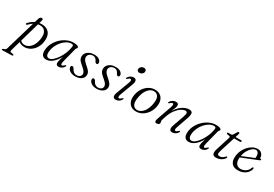

<svg xmlns="http://www.w3.org/2000/svg" viewBox="-0 -1812 4540 3176"><g transform="rotate(30 2270.0 -223.5)"><path d="M107 -337Q101.5 -331 94.2 -328.8Q87 -326.5 81.5 -331Q75.5 -336 77.8 -344.2Q80 -352.5 88 -360Q137 -411 191.5 -437L213 -509.5Q219.5 -532.5 233.5 -542.8Q247.5 -553 261 -553Q290 -553 278.5 -511.5L264 -460Q294.5 -465 327 -463Q415 -458 458.5 -399.2Q502 -340.5 488 -234.5Q477.5 -158 439.8 -102.2Q402 -46.5 347.8 -17Q293.5 12.5 233.5 9Q173.5 6 140 -26L88 155.5Q82.5 175.5 85.2 185.2Q88 195 106 197.5L140.5 202.5Q158 205.5 158 216Q158.5 230 139 231L-38 236Q-54 237 -54 224Q-54 214.5 -39.5 208.5Q-12.5 202.5 -1.5 193Q9.5 183.5 15 164.5L180.5 -398.5Q143.5 -375.5 107 -337ZM222 -24Q266 -21 305.8 -45Q345.5 -69 374.8 -118.5Q404 -168 415 -241.5Q428.5 -331.5 399 -379.2Q369.5 -427 314 -432.5Q284 -435.5 255 -429.5L149.5 -59Q175.5 -27 222 -24Z M926 -113.5Q915.5 -71 919 -55Q922.5 -39 935 -39Q952 -39 979.5 -65.5Q993 -78 1000.5 -74.5Q1009.5 -70.5 1000 -52.5Q984.5 -24 955.8 -7.5Q927 9 898 9Q849.5 9 849.5 -38.5Q849.5 -50.5 852 -65.2Q854.5 -80 860.8 -104.2Q867 -128.5 879.5 -169Q833 -82 775.5 -36.5Q718 9 659.5 9Q612.5 9 586.2 -23.5Q560 -56 566 -128.5Q571.5 -192.5 602.5 -252.2Q633.5 -312 683 -359.5Q732.5 -407 793.5 -434.8Q854.5 -462.5 919 -462.5Q968.5 -462.5 994 -451.5Q1019.5 -440.5 1018.5 -424Q1018 -411 1008 -403.8Q998 -396.5 995 -383.5ZM637.5 -134Q632.5 -78 647.8 -54.8Q663 -31.5 692 -31.5Q724.5 -31.5 762 -62.5Q799.5 -93.5 835 -145.2Q870.5 -197 896.5 -260.8Q922.5 -324.5 931.5 -390.5Q937.5 -431 899.5 -431Q854.5 -431 810.2 -406Q766 -381 728.8 -338.5Q691.5 -296 667 -243Q642.5 -190 637.5 -134Z M1226 -20Q1263.5 -20 1287 -39Q1310.5 -58 1310.5 -88Q1310.5 -110.5 1295.2 -134Q1280 -157.5 1232 -198Q1197.5 -226.5 1178.5 -247.5Q1159.5 -268.5 1152 -288Q1144.5 -307.5 1144.5 -331.5Q1144.5 -367 1165.2 -397Q1186 -427 1224.5 -445Q1263 -463 1316 -463Q1377.5 -463 1411.8 -436.8Q1446 -410.5 1446 -378.5Q1446 -348 1419.5 -348Q1408.5 -348 1400 -355.2Q1391.5 -362.5 1383 -380.5Q1370.5 -407.5 1352 -422Q1333.5 -436.5 1306 -436.5Q1262.5 -436.5 1236.5 -413.2Q1210.5 -390 1210.5 -356.5Q1210.5 -332 1225.2 -308.2Q1240 -284.5 1287.5 -243Q1323.5 -212.5 1342.8 -190.8Q1362 -169 1369.5 -150.5Q1377 -132 1377 -110Q1377 -58.5 1332.5 -24.8Q1288 9 1211.5 9Q1168.5 9 1136.8 -5.2Q1105 -19.5 1087.8 -41.2Q1070.5 -63 1070.5 -85.5Q1070.5 -116 1095.5 -116Q1106.5 -116 1116 -108.2Q1125.5 -100.5 1134.5 -82.5Q1152 -49 1175 -34.5Q1198 -20 1226 -20Z M1635 -20Q1672.5 -20 1696 -39Q1719.5 -58 1719.5 -88Q1719.5 -110.5 1704.2 -134Q1689 -157.5 1641 -198Q1606.5 -226.5 1587.5 -247.5Q1568.5 -268.5 1561 -288Q1553.5 -307.5 1553.5 -331.5Q1553.5 -367 1574.2 -397Q1595 -427 1633.5 -445Q1672 -463 1725 -463Q1786.5 -463 1820.8 -436.8Q1855 -410.5 1855 -378.5Q1855 -348 1828.5 -348Q1817.5 -348 1809 -355.2Q1800.5 -362.5 1792 -380.5Q1779.5 -407.5 1761 -422Q1742.5 -436.5 1715 -436.5Q1671.5 -436.5 1645.5 -413.2Q1619.5 -390 1619.5 -356.5Q1619.5 -332 1634.2 -308.2Q1649 -284.5 1696.5 -243Q1732.5 -212.5 1751.8 -190.8Q1771 -169 1778.5 -150.5Q1786 -132 1786 -110Q1786 -58.5 1741.5 -24.8Q1697 9 1620.5 9Q1577.5 9 1545.8 -5.2Q1514 -19.5 1496.8 -41.2Q1479.5 -63 1479.5 -85.5Q1479.5 -116 1504.5 -116Q1515.5 -116 1525 -108.2Q1534.5 -100.5 1543.5 -82.5Q1561 -49 1584 -34.5Q1607 -20 1635 -20Z M2108 -573Q2083 -573 2069.5 -588.5Q2056 -604 2060 -625.5Q2064 -650 2085.2 -667.2Q2106.5 -684.5 2135 -684.5Q2161.5 -684.5 2174 -669.2Q2186.5 -654 2182.5 -631.5Q2178.5 -607.5 2157.5 -590.2Q2136.5 -573 2108 -573ZM2019.5 -114Q2004 -73 2008 -56.2Q2012 -39.5 2027 -39.5Q2035.5 -39.5 2046.2 -45.5Q2057 -51.5 2072 -66.5Q2085 -79 2093 -75.5Q2102 -71 2092.5 -53.5Q2076.5 -25 2048.2 -8.2Q2020 8.5 1988 8.5Q1951 8.5 1940 -19.5Q1929 -47.5 1949.5 -101.5L2039 -340Q2054.5 -381 2050.2 -397.8Q2046 -414.5 2031.5 -414.5Q2022.5 -414.5 2012 -408.5Q2001.5 -402.5 1986.5 -387.5Q1973 -375 1965.5 -378.5Q1956.5 -383 1966 -400.5Q1982 -429 2010 -445.8Q2038 -462.5 2069.5 -462.5Q2104.5 -462.5 2116.5 -434.5Q2128.5 -406.5 2108 -351Z M2487 -463Q2540 -460.5 2578.8 -433Q2617.5 -405.5 2634.2 -355.2Q2651 -305 2638.5 -234.5Q2625 -162.5 2585 -106.2Q2545 -50 2488 -19Q2431 12 2366.5 9Q2314.5 7 2277 -20.5Q2239.5 -48 2223.2 -98.2Q2207 -148.5 2219.5 -219.5Q2233 -291.5 2272 -347.8Q2311 -404 2367 -435Q2423 -466 2487 -463ZM2372 -22Q2414.5 -19 2453.5 -44.2Q2492.5 -69.5 2521.5 -118.8Q2550.5 -168 2563.5 -237Q2582 -333 2557.5 -380.2Q2533 -427.5 2481 -431.5Q2439.5 -435 2401.8 -409.8Q2364 -384.5 2335.8 -335.2Q2307.5 -286 2294.5 -217Q2276 -120.5 2299.5 -73.2Q2323 -26 2372 -22Z M2770.5 -378.5Q2761.5 -383 2771 -400.5Q2787 -429 2815.2 -445.8Q2843.5 -462.5 2875.5 -462.5Q2898.5 -462.5 2912.2 -451.8Q2926 -441 2926 -419Q2926 -401 2916.8 -373.5Q2907.5 -346 2885 -292Q2923.5 -355 2966.8 -392.5Q3010 -430 3051.2 -446.2Q3092.5 -462.5 3124 -462.5Q3184 -462.5 3190.2 -425.2Q3196.5 -388 3173 -321L3100 -113.5Q3085 -72.5 3088.8 -55.8Q3092.5 -39 3107 -39Q3116 -39 3126.8 -45Q3137.5 -51 3152 -66Q3165.5 -78.5 3173 -75Q3182 -71 3173 -53Q3157 -24.5 3128.8 -7.8Q3100.5 9 3068.5 9Q3031.5 9 3021 -18.8Q3010.5 -46.5 3029.5 -101L3104.5 -315.5Q3124 -371 3117.5 -392Q3111 -413 3081.5 -413Q3050 -413 3006.5 -386Q2963 -359 2920 -303.8Q2877 -248.5 2847.5 -164Q2830 -114 2824.8 -95.2Q2819.5 -76.5 2819.5 -67Q2819.5 -54.5 2823 -47.2Q2826.5 -40 2826.5 -29Q2826.5 -11.5 2810.5 -1.2Q2794.5 9 2768.5 9Q2744.5 9 2739.8 -11.2Q2735 -31.5 2752 -78.5L2844 -340Q2858.5 -381 2854.8 -397.8Q2851 -414.5 2836.5 -414.5Q2827.5 -414.5 2817 -408.5Q2806.5 -402.5 2791.5 -387.5Q2778 -375 2770.5 -378.5Z M3649 -113.5Q3638.5 -71 3642 -55Q3645.5 -39 3658 -39Q3675 -39 3702.5 -65.5Q3716 -78 3723.5 -74.5Q3732.5 -70.5 3723 -52.5Q3707.5 -24 3678.8 -7.5Q3650 9 3621 9Q3572.5 9 3572.5 -38.5Q3572.5 -50.5 3575 -65.2Q3577.5 -80 3583.8 -104.2Q3590 -128.5 3602.5 -169Q3556 -82 3498.5 -36.5Q3441 9 3382.5 9Q3335.5 9 3309.2 -23.5Q3283 -56 3289 -128.5Q3294.5 -192.5 3325.5 -252.2Q3356.5 -312 3406 -359.5Q3455.5 -407 3516.5 -434.8Q3577.5 -462.5 3642 -462.5Q3691.5 -462.5 3717 -451.5Q3742.5 -440.5 3741.5 -424Q3741 -411 3731 -403.8Q3721 -396.5 3718 -383.5ZM3360.5 -134Q3355.5 -78 3370.8 -54.8Q3386 -31.5 3415 -31.5Q3447.5 -31.5 3485 -62.5Q3522.5 -93.5 3558 -145.2Q3593.5 -197 3619.5 -260.8Q3645.5 -324.5 3654.5 -390.5Q3660.5 -431 3622.5 -431Q3577.5 -431 3533.2 -406Q3489 -381 3451.8 -338.5Q3414.5 -296 3390 -243Q3365.5 -190 3360.5 -134Z M3920.5 -413 3875.5 -420.5Q3861 -424 3861 -435.5Q3861 -450 3882 -450H3933Q3950 -450 3960.5 -463.5L4005 -535Q4013.5 -546.5 4026.5 -546.5Q4040.5 -546.5 4040.5 -532.5Q4040.5 -524 4034.5 -504L4017.5 -449.5H4126Q4141 -449.5 4141 -437.5Q4141 -417.5 4108 -417.5H4007.5L3918 -133.5Q3900.5 -76.5 3908.8 -58.8Q3917 -41 3946.5 -41Q3972 -41 3994.8 -52Q4017.5 -63 4041.5 -90Q4049.5 -99 4056.5 -99Q4067 -99 4066 -88Q4065 -70.5 4043.2 -47.8Q4021.5 -25 3986 -8Q3950.5 9 3907.5 9Q3854 9 3841.2 -23.5Q3828.5 -56 3846.5 -114.5L3928 -370.5Q3935 -393.5 3933.5 -402Q3932 -410.5 3920.5 -413Z M4534.5 -139Q4528.5 -102 4501.2 -68Q4474 -34 4427.8 -12.5Q4381.5 9 4318.5 9Q4243.5 9 4205.5 -35.5Q4167.5 -80 4172 -159Q4175 -219 4198 -273.8Q4221 -328.5 4258.2 -371Q4295.5 -413.5 4341.2 -438.2Q4387 -463 4436 -463Q4487.5 -463 4515.5 -431.2Q4543.5 -399.5 4545 -355.5Q4546 -341 4558.5 -343Q4572.5 -345.5 4572.5 -334Q4572.5 -327.5 4566.5 -322.2Q4560.5 -317 4544 -310.5Q4521.5 -301.5 4482 -285.8Q4442.5 -270 4397.2 -251.8Q4352 -233.5 4311 -217.2Q4270 -201 4244.5 -190.5Q4244 -186 4244 -181.5Q4239 -107 4268.8 -70Q4298.5 -33 4350 -33Q4399 -33 4444 -61.8Q4489 -90.5 4506.5 -145.5Q4514 -160.5 4524 -160Q4538.5 -160 4534.5 -139ZM4418.5 -434.5Q4385.5 -434.5 4350.2 -405.8Q4315 -377 4287 -328.5Q4259 -280 4248.5 -219.5Q4276 -231 4317.2 -248Q4358.5 -265 4400.8 -282.2Q4443 -299.5 4475 -313Q4478 -327 4478 -350.5Q4478 -386.5 4461.2 -410.5Q4444.5 -434.5 4418.5 -434.5Z"/></g></svg>

Font: Fraunces 9pt S000 Light
Style: Italic
Weight: 300
Italic angle: -16°
Version: Version 1.000; ttfautohint (v1.8.3)